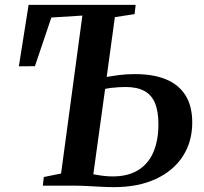

<svg xmlns="http://www.w3.org/2000/svg" viewBox="-20 -763 838 789"><path d="M448.5 6Q424.5 6 395.5 4.5Q366.5 3 338.2 1.5Q310 0 288 0H156L160 -35.5L231 -50L318.5 -699L191 -691L123.5 -491L57.5 -490.5L97.5 -743H537.5L533 -705L452 -692.5L418.5 -447Q438 -450.5 468.5 -454.5Q499 -458.5 534.5 -458.5Q610 -458.5 662.5 -436.8Q715 -415 742.5 -370.8Q770 -326.5 770 -259.5Q770 -180.5 731.2 -120.8Q692.5 -61 620.2 -27.5Q548 6 448.5 6ZM442.5 -38Q506 -38 548 -64Q590 -90 610.5 -138.2Q631 -186.5 631 -252.5Q631 -305.5 617 -339.2Q603 -373 573.2 -389.2Q543.5 -405.5 496 -405.5Q482.5 -405.5 466.5 -404.5Q450.5 -403.5 436.2 -401.8Q422 -400 412 -397.5L363.5 -47Q380.5 -43.5 401.2 -40.8Q422 -38 442.5 -38Z"/></svg>

Font: Merriweather 60pt SemiBold
Style: Italic
Weight: 600
Italic angle: -7.8°
Version: Version 2.101